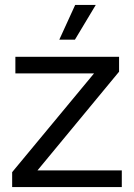

<svg xmlns="http://www.w3.org/2000/svg" viewBox="-20 -754 541 774"><path d="M29 0V-60L359 -458H42V-525H460V-465L131 -67H471V0ZM219 -594 283 -734H366L282 -594Z"/></svg>

Font: Mona Sans
Style: Regular
Weight: 400
Designer: Deni Anggara
Foundry: GitHub
Version: Version 2.000;Glyphs 3.2.3 (3260)